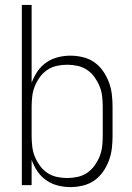

<svg xmlns="http://www.w3.org/2000/svg" viewBox="-20 -755 540 783"><path d="M267 8Q241 8 215.5 1.5Q190 -5 168.5 -20Q147 -35 132.5 -56.5Q118 -78 109 -103V0H69V-735H109V-417Q118 -442 132.5 -463.5Q147 -485 168.5 -500Q190 -515 215.5 -521.5Q241 -528 267 -528Q292 -528 317.5 -522Q343 -516 364 -501.5Q385 -487 400 -465.5Q415 -444 424 -420Q433 -396 436 -371Q439 -346 439 -320V-200Q439 -174 436 -149Q433 -124 424 -100Q415 -76 400 -54.5Q385 -33 364 -18.5Q343 -4 317.5 2Q292 8 267 8ZM254 -29Q275 -29 296 -33.5Q317 -38 335 -50Q353 -62 365.5 -79.5Q378 -97 386 -116.5Q394 -136 396.5 -157.5Q399 -179 399 -200V-320Q399 -341 396.5 -362.5Q394 -384 386 -403.5Q378 -423 365.5 -440.5Q353 -458 335 -470Q317 -482 296 -486.5Q275 -491 254 -491Q233 -491 212 -486.5Q191 -482 173 -470Q155 -458 142.5 -440.5Q130 -423 122 -403.5Q114 -384 111.5 -362.5Q109 -341 109 -320V-200Q109 -179 111.5 -157.5Q114 -136 122 -116.5Q130 -97 142.5 -79.5Q155 -62 173 -50Q191 -38 212 -33.5Q233 -29 254 -29Z"/></svg>

Font: Iosevka Extralight
Style: Regular
Weight: 200
Monospace: yes
Designer: Belleve Invis
Foundry: Belleve Invis
Version: Version 32.0.1; ttfautohint (v1.8.4)